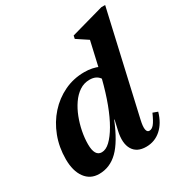

<svg xmlns="http://www.w3.org/2000/svg" viewBox="-180 -897 988 1043"><g transform="rotate(-30 314.0 -375.5)"><path d="M142 14Q87 14 55.5 -29Q24 -72 24 -146Q24 -221 49 -286.5Q74 -352 118 -401Q162 -450 220.5 -478Q279 -506 347 -506Q397 -506 438.5 -487.5Q480 -469 504 -436L432 -341Q432 -399 412.5 -427.5Q393 -456 351 -456Q316 -456 287.5 -437Q259 -418 237 -386Q215 -354 200 -315Q185 -276 177 -235Q169 -194 169 -156Q169 -81 213 -81Q239 -81 265.5 -106Q292 -131 318.5 -176.5Q345 -222 369 -286Q393 -350 413 -429L466 -409L445 -201H359Q313 -87 261.5 -36.5Q210 14 142 14ZM437 14Q379 14 355 -26.5Q331 -67 347 -138L474 -695L496 -620L393 -688L397 -707L604 -765H628L483 -129Q474 -90 477.5 -71.5Q481 -53 495 -53Q511 -53 525 -70Q539 -87 558 -130L588 -119Q570 -56 530.5 -21Q491 14 437 14Z"/></g></svg>

Font: Platypi Light SemiBold
Style: Italic
Weight: 600
Italic angle: -13°
Version: Version 1.200